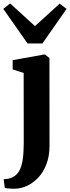

<svg xmlns="http://www.w3.org/2000/svg" viewBox="-44 -874 414 1136"><path d="M45 242.5Q32.5 243 20 242.2Q7.5 241.5 -2 240.2Q-11.5 239 -15.5 237.5L-22.5 186.5Q-14.5 186.5 0.5 184.2Q15.5 182 30.5 174.5Q55 163 69.5 137.5Q84 112 90.2 71Q96.5 30 96.5 -27L96 -442.5L31 -463V-518L214.5 -551H222.5L248.5 -530.5L249 -12.5Q249 51 230.2 98.8Q211.5 146.5 181 178.2Q150.5 210 114.8 226Q79 242 45 242.5ZM119 -617 -24.5 -821.5 16 -853.5 163 -719.5 309 -852.5 350 -821.5 207 -617Z"/></svg>

Font: Merriweather 60pt ExtraBold
Style: Regular
Weight: 800
Version: Version 2.100